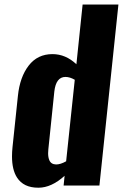

<svg xmlns="http://www.w3.org/2000/svg" viewBox="-20 -830 550 859"><path d="M231 -94.2Q250.5 -94.2 275.9 -108.4L314.5 -473.1Q292.5 -485.8 272.9 -485.8Q230.5 -485.8 223.1 -420.9L196.3 -162.1Q195.3 -152.8 195.3 -144.5Q195.3 -126 200.7 -113.3Q208.5 -94.7 231 -94.2ZM152.3 9.8Q151.9 9.8 150.9 9.8Q85.4 9.8 56.2 -35.6Q33.7 -70.3 33.7 -130.4Q33.7 -150.4 36.1 -172.9L60.1 -400.9Q68.8 -485.4 108.4 -536.6Q147.9 -587.9 214.8 -587.9Q273.9 -587.9 321.8 -542.5L349.6 -809.6H509.8L424.8 0H264.6L269 -43.5Q210 9.8 152.3 9.8Z"/></svg>

Font: Oswald
Style: Bold
Weight: 700
Designer: Vernon Adams
Foundry: Vernon Adams
Version: 3.0; ttfautohint (v0.94.23-7a4d-dirty) -l 8 -r 50 -G 200 -x 